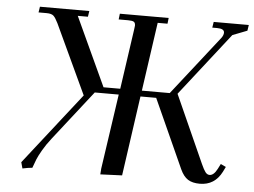

<svg xmlns="http://www.w3.org/2000/svg" viewBox="-51 -766 1107 838"><g transform="rotate(5 503.0 -347.0)"><path d="M68.8 -19 314.9 -333 172.9 -637.2Q161.6 -660.2 152.6 -668.5Q143.6 -676.8 122.1 -676.8H86.9L90.8 -702.1H307.1L303.2 -676.8H258.8L397.9 -376H471.2L508.8 -637.2Q511.2 -654.3 511.2 -655.8Q511.2 -668.5 504.4 -672.6Q497.6 -676.8 479 -676.8H438L440.9 -702.1H654.8L651.9 -676.8H608.9L565.9 -376H688L892.1 -636.2Q900.9 -648.4 900.9 -659.2Q900.9 -676.8 869.1 -676.8H848.1L852.1 -702.1H1005.9L1002 -676.8L938 -651.9L722.2 -376L855 -80.1Q866.2 -55.2 874 -45.2Q881.8 -35.2 892.1 -35.2Q910.6 -35.2 925.8 -64.9L937 -86.9L960 -76.2L949.2 -54.2Q918 6.8 853 6.8Q820.8 6.8 801 -5.6Q781.2 -18.1 767.1 -48.8L630.9 -350.1H562L512.2 0L417 3.9L418.9 -22L466.8 -350.1H361.8L190.9 -131.8Q169.4 -104.5 154.3 -78.1Q139.2 -51.8 133.3 -37.1Q127.4 -22.5 119.1 1Q101.1 2.4 76.2 7.8Z"/></g></svg>

Font: Dihjauti
Style: Bold Italic
Weight: 700
Italic angle: -9°
Designer: T. Christopher White
Version: Version 3.0.0